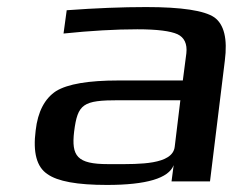

<svg xmlns="http://www.w3.org/2000/svg" viewBox="-20 -514 713 544"><path d="M575 0 617 -342C625 -404 615 -445 587 -465C559 -484 495 -494 394 -494C327 -494 251 -491 169 -485L160 -419C237 -427 308 -431 369 -431C426 -431 463 -426 483 -417C502 -408 511 -390 508 -363L498 -286H316C230 -286 172 -276 139 -256C107 -235 87 -198 81 -144C73 -82 84 -41 114 -21C143 0 199 10 283 10C395 10 458 -9 472 -46L466 0ZM190 -141C200 -220 215 -230 317 -230H491L475 -98C469 -47 373 -49 309 -49H286C198 -49 182 -72 190 -141Z"/></svg>

Font: Gamestation Extended
Style: Italic
Weight: 400
Width: 7
Designer: Jonas Hecksher
Foundry: Jonas Hecksher, Playtypeª, e-types AS
Version: Version 1.003